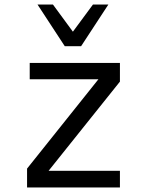

<svg xmlns="http://www.w3.org/2000/svg" viewBox="-20 -825 642 845"><path d="M265.1 -621.6H336.9L457 -805.2H389.2L300.8 -685.5L212.9 -805.2H145ZM99.1 0H507.8V-73.2H193.8L507.8 -465.8V-547.9H110.8V-476.1H413.1L99.1 -83Z"/></svg>

Font: Hack
Style: Regular
Weight: 400
Monospace: yes
Designer: Christopher Simpkins
Foundry: Christopher Simpkins
Version: Version 2.010